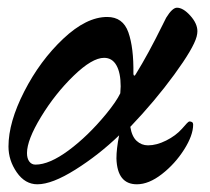

<svg xmlns="http://www.w3.org/2000/svg" viewBox="-20 -464 545 498"><path d="M2 -84Q2 -147 43 -227Q84 -307 144 -363.5Q204 -420 258 -420Q299 -420 313 -380Q327 -340 326 -273Q326 -269 328 -268Q330 -267 333 -273Q364 -323 401 -398L411 -418Q427 -444 439 -444Q455 -444 473.5 -423.5Q492 -403 492 -383Q492 -377 490 -369Q482 -339 432 -270.5Q382 -202 318 -135Q322 -110 334.5 -98.5Q347 -87 364 -87Q386 -87 411 -99.5Q436 -112 452 -130Q468 -149 471 -149Q481 -149 481 -141Q481 -113 457.5 -76Q434 -39 400 -12.5Q366 14 335 14Q284 14 282 -53Q282 -78 289 -113Q236 -62 175.5 -24Q115 14 77 14Q45 14 23.5 -17Q2 -48 2 -84ZM255 -168Q282 -201 292 -222L293 -240Q293 -275 282 -294.5Q271 -314 250 -314Q219 -314 171 -267.5Q123 -221 86.5 -161Q50 -101 50 -67Q50 -53 56 -45Q62 -37 72 -37Q108 -37 158 -74Q208 -111 255 -168Z"/></svg>

Font: EB Garamond SemiBold
Style: Italic
Weight: 600
Italic angle: -17.2°
Designer: Georg Duffner and Octavio Pardo
Foundry: Georg Duffner
Version: Version 1.000